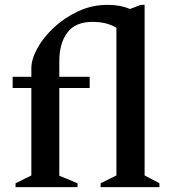

<svg xmlns="http://www.w3.org/2000/svg" viewBox="-20 -770 711 790"><path d="M44 0V-16L109 -48V-408H32V-454H109V-489Q109 -526 133.5 -571Q158 -616 201.5 -656.5Q245 -697 301.5 -723.5Q358 -750 423 -750Q448 -750 468 -746.5Q488 -743 502 -738Q510 -735 515 -733L559 -750H575V-48L636 -16V0H394V-16L459 -48V-656Q436 -669 412.5 -674.5Q389 -680 361 -680Q290 -680 257 -636Q224 -592 224 -517V-454H349V-408H224V-47L299 -16V0Z"/></svg>

Font: Spectral SemiBold
Style: Regular
Weight: 600
Designer: Jean-Baptiste Levee
Foundry: Production Type
Version: Version 2.001